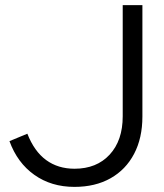

<svg xmlns="http://www.w3.org/2000/svg" viewBox="-20 -720 640 751"><path d="M271 11Q180.7 11 114.4 -36Q48 -83 17 -168L87 -197Q114 -128 160.4 -94Q206.9 -60 271.5 -60Q358 -60 409 -115.3Q460 -170.6 460 -265V-700H537V-264Q537 -180 504.5 -118.2Q472.1 -56.4 412.4 -22.7Q352.7 11 271 11Z"/></svg>

Font: Red Hat Display
Style: Regular
Weight: 300
Designer: Pentagram, MCKL
Foundry: Pentagram, MCKL
Version: Version 1.023